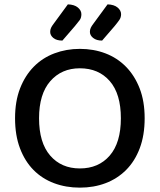

<svg xmlns="http://www.w3.org/2000/svg" viewBox="-20 -846 733 880"><path d="M643 -304Q643 -226 620.5 -166.5Q598 -107 558 -67Q518 -27 464 -6.5Q410 14 346 14Q282 14 227.5 -6.5Q173 -27 133.5 -67Q94 -107 71.5 -166.5Q49 -226 49 -304Q49 -382 72 -441Q95 -500 135 -540.5Q175 -581 229.5 -601.5Q284 -622 346 -622Q409 -622 463 -601.5Q517 -581 557 -540.5Q597 -500 620 -441Q643 -382 643 -304ZM534 -304Q534 -416 483 -474.5Q432 -533 346 -533Q262 -533 210.5 -474Q159 -415 159 -304Q159 -192 210 -133Q261 -74 346 -74Q432 -74 483 -133Q534 -192 534 -304ZM291 -826Q321 -825 337 -811.5Q353 -798 353 -781Q353 -764 345 -753.5Q337 -743 323 -726L266 -660Q239 -660 224.5 -672Q210 -684 210 -700Q210 -710 214 -718.5Q218 -727 225 -736ZM473 -826Q503 -825 519 -811.5Q535 -798 535 -781Q535 -766 527 -754.5Q519 -743 505 -726L448 -660Q422 -660 407 -672Q392 -684 392 -700Q392 -710 396 -718.5Q400 -727 407 -736Z"/></svg>

Font: Baloo Tammudu 2 Medium
Style: Regular
Weight: 500
Designer: Maithili Shingre, Omkar Shende and Ek Type
Foundry: Ek Type
Version: Version 1.640;hotconv 1.0.111;makeotfexe 2.5.65597; ttfautoh